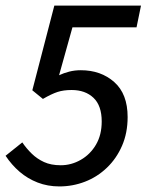

<svg xmlns="http://www.w3.org/2000/svg" viewBox="-21 -657 528 689"><path d="M192 12Q150 12 114 -2Q78 -16 49.5 -40.5Q21 -65 -1 -98L59 -146Q74 -124 93 -105.5Q112 -87 137 -75.5Q162 -64 197 -64Q235 -64 269 -83.5Q303 -103 323.5 -138Q344 -173 344 -221Q344 -278 314.5 -306Q285 -334 236 -334Q207 -334 185.5 -327Q164 -320 133 -302L95 -333L174 -637H485L469 -559H239L191 -387Q208 -395 227.5 -400Q247 -405 269 -405Q341 -405 389 -362.5Q437 -320 437 -237Q437 -180 417 -134Q397 -88 362.5 -55Q328 -22 284 -5Q240 12 192 12Z"/></svg>

Font: Source Sans 3 ExtraLight Medium
Style: Italic
Weight: 500
Italic angle: -11°
Version: Version 3.052;hotconv 1.1.0;makeotfexe 2.6.0